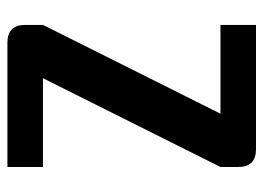

<svg xmlns="http://www.w3.org/2000/svg" viewBox="-118 -606 724 528"><g transform="rotate(-90 244.0 -342.0)"><path d="M48.8 -683.6H390.6Q439.5 -683.6 439.5 -634.8V-585.9L195.3 -97.7H439.5V0H97.7Q48.8 0 48.8 -48.8V-97.7L293 -585.9H48.8Z"/></g></svg>

Font: BabelStone Runic Long Branch
Style: Regular
Weight: 400
Designer: Andrew West
Foundry: BabelStone
Version: Version 3.002 March 14, 2022